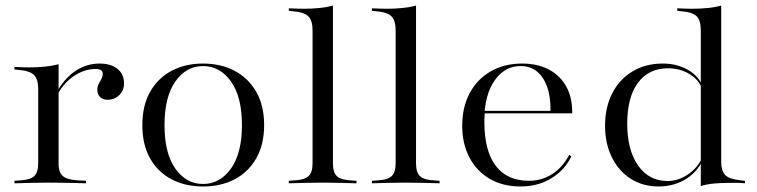

<svg xmlns="http://www.w3.org/2000/svg" viewBox="-20 -653 2697 684"><path d="M152.4 -2.4Q121 -2.4 92.3 -1.6Q63.7 -0.8 31.5 0V-8.9L52.4 -10.5Q87.1 -12.1 101.6 -25.4Q116.1 -38.7 116.1 -71V-206.5H188.7V-71Q188.7 -49.2 195.2 -36.7Q201.6 -24.2 216.9 -18.1Q232.3 -12.1 256.5 -10.5L286.3 -8.9V0Q262.1 -0.8 240.3 -1.2Q218.5 -1.6 196.8 -2Q175 -2.4 152.4 -2.4ZM116.1 -206.5V-335.5Q116.1 -371 101.2 -385.9Q86.3 -400.8 46 -404L31.5 -405.6V-414.5Q50.8 -413.7 61.7 -413.3Q72.6 -412.9 84.7 -412.9Q114.5 -412.9 141.1 -415.7Q167.7 -418.5 188.7 -424.2V-414.5V-206.5ZM362.9 -297.6Q346.8 -297.6 336.7 -307.3Q326.6 -316.9 326.6 -332.3Q326.6 -345.2 331.9 -354.4Q337.1 -363.7 341.5 -372.2Q346 -380.6 346 -390.3Q346 -407.3 320.2 -407.3Q296.8 -407.3 273 -398Q249.2 -388.7 227 -369.8Q204.8 -350.8 187.1 -321L186.3 -331.5Q213.7 -378.2 252 -402.4Q290.3 -426.6 334.7 -426.6Q375 -426.6 398.4 -407.7Q421.8 -388.7 421.8 -356.5Q421.8 -330.6 404.8 -314.1Q387.9 -297.6 362.9 -297.6Z M703.2 11.3Q640.3 11.3 591.5 -14.1Q542.7 -39.5 514.9 -88.3Q487.1 -137.1 487.1 -207.3Q487.1 -277.4 514.9 -326.2Q542.7 -375 591.5 -400.8Q640.3 -426.6 703.2 -426.6Q766.9 -426.6 815.7 -400.8Q864.5 -375 892.7 -326.2Q921 -277.4 921 -207.3Q921 -137.9 892.7 -88.7Q864.5 -39.5 815.7 -14.1Q766.9 11.3 703.2 11.3ZM703.2 2.4Q763.7 2.4 802.8 -52.4Q841.9 -107.3 841.9 -207.3Q841.9 -308.1 802.8 -362.9Q763.7 -417.7 703.2 -417.7Q643.5 -417.7 604.8 -362.9Q566.1 -308.1 566.1 -207.3Q566.1 -106.5 604.8 -52Q643.5 2.4 703.2 2.4Z M1129.8 -2.4Q1098.4 -2.4 1069.8 -1.6Q1041.1 -0.8 1008.9 0V-8.9L1029.8 -10.5Q1064.5 -12.1 1079 -25.4Q1093.5 -38.7 1093.5 -71V-206.5H1166.1V-71Q1166.1 -38.7 1180.2 -25.4Q1194.4 -12.1 1229 -10.5L1250 -8.9V0Q1217.7 -0.8 1189.1 -1.6Q1160.5 -2.4 1129.8 -2.4ZM1093.5 -206.5V-544.4Q1093.5 -579.8 1078.6 -594.8Q1063.7 -609.7 1023.4 -612.9L1008.9 -614.5V-623.4Q1028.2 -622.6 1039.1 -622.2Q1050 -621.8 1062.1 -621.8Q1091.9 -621.8 1118.5 -624.6Q1145.2 -627.4 1166.1 -633.1V-623.4V-206.5Z M1425.8 -2.4Q1394.4 -2.4 1365.7 -1.6Q1337.1 -0.8 1304.8 0V-8.9L1325.8 -10.5Q1360.5 -12.1 1375 -25.4Q1389.5 -38.7 1389.5 -71V-206.5H1462.1V-71Q1462.1 -38.7 1476.2 -25.4Q1490.3 -12.1 1525 -10.5L1546 -8.9V0Q1513.7 -0.8 1485.1 -1.6Q1456.5 -2.4 1425.8 -2.4ZM1389.5 -206.5V-544.4Q1389.5 -579.8 1374.6 -594.8Q1359.7 -609.7 1319.4 -612.9L1304.8 -614.5V-623.4Q1324.2 -622.6 1335.1 -622.2Q1346 -621.8 1358.1 -621.8Q1387.9 -621.8 1414.5 -624.6Q1441.1 -627.4 1462.1 -633.1V-623.4V-206.5Z M1833.9 11.3Q1771.8 11.3 1725 -15.7Q1678.2 -42.7 1652.4 -91.9Q1626.6 -141.1 1626.6 -204.8Q1626.6 -271 1653.2 -321Q1679.8 -371 1728.2 -398.8Q1776.6 -426.6 1839.5 -426.6Q1896 -426.6 1936.3 -404.8Q1976.6 -383.1 1998 -343.5Q2019.4 -304 2018.5 -249.2H1672.6L1671.8 -258.1H1941.1Q1941.9 -308.1 1929 -344Q1916.1 -379.8 1892.3 -398.8Q1868.5 -417.7 1834.7 -417.7Q1782.3 -417.7 1747.6 -373.8Q1712.9 -329.8 1706.5 -255.6L1707.3 -254.8Q1706.5 -246.8 1706 -237.9Q1705.6 -229 1705.6 -217.7Q1705.6 -116.1 1746 -62.5Q1786.3 -8.9 1864.5 -8.9Q1908.1 -8.9 1945.2 -31.5Q1982.3 -54 2008.1 -101.6L2015.3 -95.2Q1990.3 -45.2 1942.7 -16.9Q1895.2 11.3 1833.9 11.3Z M2325.8 11.3Q2270.2 11.3 2227 -16.1Q2183.9 -43.5 2159.7 -92.7Q2135.5 -141.9 2135.5 -204.8Q2135.5 -271 2161.3 -321Q2187.1 -371 2233.5 -398.8Q2279.8 -426.6 2341.1 -426.6Q2393.5 -426.6 2433.1 -402.8Q2472.6 -379 2483.1 -342.7L2481.5 -335.5Q2471 -367.7 2437.1 -388.7Q2403.2 -409.7 2359.7 -409.7Q2291.1 -409.7 2252.8 -358.1Q2214.5 -306.5 2214.5 -212.9Q2214.5 -118.5 2253.2 -63.3Q2291.9 -8.1 2358.1 -8.1Q2398.4 -8.1 2434.7 -34.3Q2471 -60.5 2487.9 -104.8L2489.5 -96.8Q2471 -46 2427 -17.3Q2383.1 11.3 2325.8 11.3ZM2476.6 0V-206.5H2549.2V-79Q2549.2 -43.5 2564.1 -29Q2579 -14.5 2619.4 -10.5L2633.9 -8.9V0Q2614.5 -1.6 2603.6 -1.6Q2592.7 -1.6 2580.6 -1.6Q2550.8 -1.6 2524.2 0.8Q2497.6 3.2 2476.6 9.7ZM2476.6 -206.5V-544.4Q2476.6 -579.8 2462.1 -594.8Q2447.6 -609.7 2407.3 -612.9L2392.7 -614.5V-623.4Q2412.1 -622.6 2423 -622.2Q2433.9 -621.8 2446 -621.8Q2475.8 -621.8 2502.4 -624.6Q2529 -627.4 2549.2 -633.1V-623.4V-206.5Z"/></svg>

Font: Playfair 144pt SemiExpanded Light
Style: Regular
Weight: 300
Width: 6
Designer: Claus Eggers Sørensen
Foundry: Claus Eggers Sørensen
Version: Version 2.203